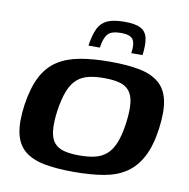

<svg xmlns="http://www.w3.org/2000/svg" viewBox="-75 -714 780 794"><g transform="rotate(10 315.5 -317.0)"><path d="M284 7Q212 7 160.5 -3Q109 -13 78 -39Q47 -65 37 -111.5Q27 -158 37 -230Q48 -304 72 -350.5Q96 -397 135 -422.5Q174 -448 229 -458Q284 -468 355 -468Q428 -468 479 -458Q530 -448 561 -422Q592 -396 602 -349.5Q612 -303 602 -230Q592 -157 567.5 -110.5Q543 -64 504.5 -38Q466 -12 411.5 -2.5Q357 7 284 7ZM296 -64Q333 -64 361 -70.5Q389 -77 409.5 -94.5Q430 -112 443.5 -145Q457 -178 464 -230Q471 -283 467 -315.5Q463 -348 447.5 -366Q432 -384 405.5 -390.5Q379 -397 343 -397Q306 -397 278 -390.5Q250 -384 229.5 -366Q209 -348 196 -315.5Q183 -283 175 -230Q168 -178 172 -145Q176 -112 191.5 -94.5Q207 -77 233.5 -70.5Q260 -64 296 -64ZM386 -641Q431 -641 453.5 -629Q476 -617 482 -590Q488 -563 482 -518H435Q441 -561 428.5 -577Q416 -593 379 -593Q338 -593 323 -575Q308 -557 303 -518H255Q262 -565 275 -591.5Q288 -618 314 -629.5Q340 -641 386 -641Z"/></g></svg>

Font: Genos Thin SemiBold
Style: Italic
Weight: 600
Italic angle: -8°
Version: Version 1.010